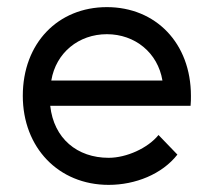

<svg xmlns="http://www.w3.org/2000/svg" viewBox="-20 -502 600 539"><path d="M478 -68 425 -123C395 -86 335 -59 285 -59C197 -59 131 -113 121 -205H515C516 -214 516 -224 516 -233C516 -381 417 -482 280 -482C143 -482 44 -381 44 -233C44 -88 144 17 285 17C360 17 435 -13 478 -68ZM124 -276C137 -354 201 -406 280 -406C359 -406 423 -354 436 -276Z"/></svg>

Font: Kreadon Medium
Style: Regular
Weight: 500
Designer: kohakuno
Foundry: StudioGnu
Version: Version 1.000;Glyphs 3.1.2 (3151)